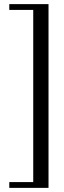

<svg xmlns="http://www.w3.org/2000/svg" viewBox="-20 -760 310 930"><path d="M25 150V122H141V-712H25V-740H215V150Z"/></svg>

Font: Spectral SC ExtraBold
Style: Regular
Weight: 800
Designer: Jean-Baptiste Levee
Foundry: Production Type
Version: Version 2.001